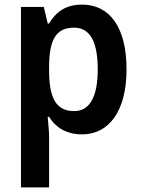

<svg xmlns="http://www.w3.org/2000/svg" viewBox="-20 -573 614 833"><path d="M336 -553C266 -553 223 -522 193 -471H187L170 -543H71V240H193V22C193 -5 189 -38 187 -66H193C220 -22 266 10 336 10C452 10 529 -90 529 -272C529 -456 455 -553 336 -553ZM301 -453C372 -453 404 -390 404 -272C404 -156 371 -91 302 -91C221 -91 193 -151 193 -269V-288C194 -400 223 -453 301 -453Z"/></svg>

Font: Noto Sans Lao Looped SemiCondensed SemiBold
Style: Regular
Weight: 600
Width: 4
Designer: Mark Frömberg, Ben Mitchell
Foundry: The Fontpad Ltd
Version: Version 1.002